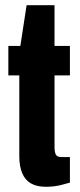

<svg xmlns="http://www.w3.org/2000/svg" viewBox="-20 -704 306 736"><path d="M156 12Q121 12 98.5 -1Q76 -14 65 -40.5Q54 -67 54 -105V-415H12V-528H58L82 -684H189V-528H248V-415H189V-142Q189 -121 194 -111.5Q199 -102 215 -102H248V-4Q231 1 215 5Q199 9 184.5 10.5Q170 12 156 12Z"/></svg>

Font: Archivo ExtraCondensed ExtraBold
Style: Regular
Weight: 800
Width: 2
Designer: Hector Gatti
Foundry: Omnibus-Type
Version: Version 2.001